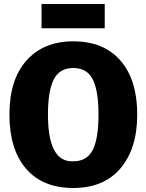

<svg xmlns="http://www.w3.org/2000/svg" viewBox="-20 -919 730 957"><path d="M345 18Q193 18 110 -78Q27 -174 27 -348Q27 -522 112 -617.5Q197 -713 345 -713Q497 -713 580.5 -617Q664 -521 664 -348Q664 -179 581 -80.5Q498 18 345 18ZM345 -115Q414 -115 442.5 -172Q471 -229 471 -348Q471 -466 442.5 -523Q414 -580 345 -580Q277 -580 248 -523Q219 -466 219 -348Q219 -115 339 -115ZM502 -778H187V-899H502Z"/></svg>

Font: Trujillo ExtraBold
Style: Regular
Weight: 800
Designer: Fira Sans original fonts by bBox Type GmbH, Carrois Corporate GbR, & Edenspiekermann AG / Changes by Cristiano Sobral
Foundry: Fira Sans original fonts by bBox Type GmbH, Carrois Corporate GbR, & Edenspiekermann AG / Changes by Cristiano Sobral
Version: Version 4.301;July 28, 2020;FontCreator 13.0.0.2655 64-bit